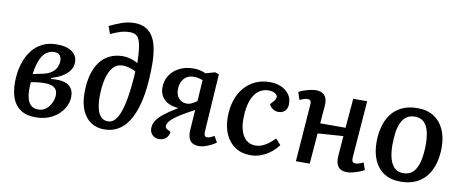

<svg xmlns="http://www.w3.org/2000/svg" viewBox="-67 -1062 3300 1368"><g transform="rotate(10 1583.0 -378.0)"><path d="M233 14Q166 14 124.5 -14Q83 -42 64.5 -91Q46 -140 46 -204Q46 -275 63 -333.5Q80 -392 111.5 -435Q143 -478 189 -501Q235 -524 293 -524Q345 -524 378 -510.5Q411 -497 427 -474Q443 -451 443 -421Q443 -387 423.5 -360Q404 -333 371 -313.5Q338 -294 295 -282V-274Q354 -280 389.5 -270Q425 -260 442 -236Q459 -212 459 -174Q459 -128 431.5 -85Q404 -42 353.5 -14Q303 14 233 14ZM243 -44Q276 -44 299.5 -63.5Q323 -83 336 -112Q349 -141 349 -167Q349 -195 336 -210.5Q323 -226 302.5 -231.5Q282 -237 259 -237Q232 -237 205 -234Q178 -231 157 -226Q156 -211 155.5 -195.5Q155 -180 155 -165Q156 -131 164 -104Q172 -77 191 -60.5Q210 -44 243 -44ZM160 -286 228 -300Q270 -309 293.5 -326Q317 -343 327.5 -366Q338 -389 338 -414Q338 -435 326.5 -451Q315 -467 284 -467Q255 -467 230 -450Q205 -433 187 -393Q169 -353 160 -286Z M634 -717Q676 -738 721 -754Q766 -770 815 -770Q855 -770 887 -755Q919 -740 941.5 -708Q964 -676 975.5 -623.5Q987 -571 987 -496Q987 -410 978.5 -333Q970 -256 951 -192.5Q932 -129 902 -82.5Q872 -36 828.5 -11Q785 14 728 14Q676 14 635 -12Q594 -38 570.5 -90.5Q547 -143 547 -220Q547 -292 562 -348Q577 -404 606 -443Q635 -482 677 -502.5Q719 -523 774 -523Q793 -523 813 -518.5Q833 -514 851 -507Q869 -500 881 -492Q880 -521 879 -542Q878 -563 876 -582Q871 -632 860 -657.5Q849 -683 832 -691.5Q815 -700 791 -700Q755 -700 722 -689.5Q689 -679 653 -662ZM746 -47Q780 -47 803.5 -78.5Q827 -110 843.5 -172.5Q860 -235 869 -326Q873 -360 875 -386Q877 -412 877 -431Q861 -440 845.5 -445.5Q830 -451 814 -454Q798 -457 780 -457Q740 -457 712.5 -425.5Q685 -394 671.5 -338Q658 -282 658 -209Q658 -170 663.5 -139.5Q669 -109 680.5 -88Q692 -67 708.5 -57Q725 -47 746 -47Z M1345 -235Q1296 -209 1261 -188Q1226 -167 1203 -149Q1180 -131 1169.5 -115.5Q1159 -100 1159 -87Q1158 -80 1162.5 -73.5Q1167 -67 1175 -63L1199 -51Q1196 -21 1176 -3.5Q1156 14 1125 14Q1097 14 1078 -5Q1059 -24 1059 -52Q1059 -81 1075 -107Q1091 -133 1126 -161Q1161 -189 1217 -223L1223 -228Q1183 -230 1152 -245.5Q1121 -261 1104 -288.5Q1087 -316 1087 -351Q1087 -401 1111.5 -439.5Q1136 -478 1180 -501Q1224 -524 1281 -524Q1306 -524 1326.5 -520Q1347 -516 1372 -505L1438 -524L1467 -514L1440 -96Q1439 -77 1444 -67.5Q1449 -58 1462 -58Q1472 -58 1484 -62.5Q1496 -67 1513 -77L1538 -33Q1520 -20 1498.5 -9.5Q1477 1 1455.5 7.5Q1434 14 1416 14Q1371 14 1351 -12Q1331 -38 1335 -90ZM1360 -454Q1338 -461 1325.5 -463.5Q1313 -466 1293 -466Q1250 -466 1224 -436Q1198 -406 1198 -358Q1198 -318 1220 -293.5Q1242 -269 1279 -269Q1294 -269 1310.5 -276.5Q1327 -284 1350 -300Z M1836 -523Q1882 -523 1918 -507Q1954 -491 1975 -462.5Q1996 -434 1996 -392Q1996 -362 1978.5 -343Q1961 -324 1930 -324Q1909 -324 1890.5 -336Q1872 -348 1863 -368L1885 -393Q1904 -415 1900.5 -430.5Q1897 -446 1879 -454.5Q1861 -463 1837 -463Q1804 -463 1777 -447.5Q1750 -432 1731.5 -402Q1713 -372 1703.5 -328.5Q1694 -285 1694 -228Q1694 -181 1706.5 -143Q1719 -105 1745 -82.5Q1771 -60 1811 -60Q1835 -60 1858 -69Q1881 -78 1903.5 -95Q1926 -112 1948 -135L1986 -93Q1977 -81 1960 -63Q1943 -45 1917.5 -27.5Q1892 -10 1859.5 2Q1827 14 1787 14Q1723 14 1677 -16.5Q1631 -47 1606.5 -101Q1582 -155 1582 -225Q1582 -290 1599 -344Q1616 -398 1649 -438Q1682 -478 1729.5 -500.5Q1777 -523 1836 -523Z M2417 -235 2233 -222 2215 0H2115L2146 -413Q2148 -434 2141.5 -442.5Q2135 -451 2120 -451Q2111 -451 2097 -447Q2083 -443 2064 -434L2046 -489Q2060 -497 2082 -505Q2104 -513 2128 -518Q2152 -523 2170 -523Q2198 -523 2217 -511.5Q2236 -500 2244 -477.5Q2252 -455 2249 -420Q2246 -389 2243.5 -358Q2241 -327 2239 -296H2422L2440 -509H2541L2509 -96Q2508 -76 2514 -67Q2520 -58 2535 -58Q2545 -58 2559 -62Q2573 -66 2592 -75L2610 -23Q2594 -14 2571.5 -5.5Q2549 3 2526.5 8.5Q2504 14 2485 14Q2442 14 2422 -12Q2402 -38 2406 -90Z M2873 14Q2802 14 2754 -17Q2706 -48 2681.5 -104.5Q2657 -161 2657 -236Q2657 -292 2670.5 -344Q2684 -396 2713 -436Q2742 -476 2789.5 -499.5Q2837 -523 2904 -523Q2974 -523 3022 -492.5Q3070 -462 3095.5 -406.5Q3121 -351 3121 -275Q3121 -218 3107.5 -166Q3094 -114 3064.5 -73.5Q3035 -33 2987.5 -9.5Q2940 14 2873 14ZM2880 -49Q2931 -49 2958 -81Q2985 -113 2995.5 -165Q3006 -217 3006 -276Q3006 -330 2996 -371Q2986 -412 2962 -436Q2938 -460 2895 -460Q2859 -460 2835 -442.5Q2811 -425 2797 -394Q2783 -363 2777.5 -321.5Q2772 -280 2772 -231Q2772 -177 2783.5 -136Q2795 -95 2818.5 -72Q2842 -49 2880 -49Z"/></g></svg>

Font: Literata Medium
Style: Italic
Weight: 500
Italic angle: -2°
Designer: Latin by Veronika Burian and Jose Scaglione. Greek by Irene Vlachou. Cyrillic by Vera Evstafieva
Foundry: TypeTogether
Version: Version 3.103;gftools[0.9.29]